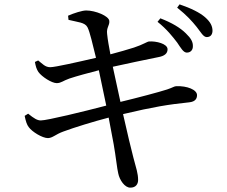

<svg xmlns="http://www.w3.org/2000/svg" viewBox="-20 -812 1040 880"><path d="M792 -617C809 -592 820 -572 835 -571C852 -570 864 -582 864 -599C865 -619 856 -636 832 -659C806 -685 767 -708 715 -728L702 -712C745 -678 772 -643 792 -617ZM881 -689C901 -664 911 -643 927 -642C944 -642 953 -652 954 -670C954 -692 945 -711 920 -733C896 -754 856 -774 803 -792L792 -777C837 -741 860 -715 881 -689ZM93 -281C98 -257 103 -240 112 -229C127 -208 174 -179 200 -179C222 -180 234 -196 270 -209C321 -228 409 -255 478 -273L501 -151C511 -95 517 -35 522 -17C528 13 552 49 578 48C603 48 613 31 613 13C613 -17 604 -42 591 -91C581 -129 564 -200 544 -289C683 -322 751 -333 847 -343C877 -346 883 -362 883 -376C883 -401 837 -419 788 -417C779 -417 773 -411 746 -402C709 -390 611 -364 532 -345L497 -506C557 -519 648 -539 705 -550C734 -555 748 -567 748 -586C748 -612 695 -624 664 -622C655 -622 637 -608 594 -594C563 -584 527 -574 486 -563C479 -601 474 -627 471 -656C467 -686 483 -695 481 -716C479 -739 417 -764 375 -764C357 -764 319 -752 292 -740L294 -721C337 -710 369 -710 381 -687C392 -666 405 -607 420 -547C338 -528 233 -504 210 -504C187 -504 174 -520 155 -535L140 -528C144 -507 147 -496 156 -482C172 -460 217 -431 240 -431C260 -431 269 -442 298 -452C334 -464 383 -477 433 -490L467 -328C364 -301 196 -260 167 -260C151 -260 136 -269 109 -291Z"/></svg>

Font: Noto Serif CJK SC Medium
Style: Regular
Weight: 500
Designer: Ryoko NISHIZUKA 西塚涼子 (kana & ideographs); Frank Grießhammer (Latin, Greek & Cyrillic); Wenlong ZHANG 张文龙 (bopomofo); San
Foundry: Adobe
Version: Version 2.001;hotconv 1.1.0;makeotfexe 2.6.0